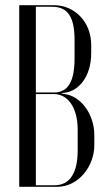

<svg xmlns="http://www.w3.org/2000/svg" viewBox="-20 -719 410 739"><path d="M331 -546C331 -636 266 -699 188 -699H54V0H200C283 0 343 -80 343 -160V-199C343 -279 292 -348 230 -357L218 -359L217 -361L230 -362C283 -369 331 -424 331 -514ZM118 -363V-693H180C241 -693 267 -654 267 -564V-495C267 -405 242 -363 187 -363ZM279 -140C279 -57 251 -6 190 -6H118V-357H187C242 -357 279 -304 279 -220Z"/></svg>

Font: Moniqa Display
Style: Regular
Weight: 400
Designer: Rajesh Rajput
Foundry: Rajesh Rajput
Version: Version 1.000